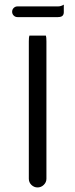

<svg xmlns="http://www.w3.org/2000/svg" viewBox="-20 -823 330 842"><path d="M108.9 -667Q106.4 -660.6 106.4 -641.6V-39.1Q106.4 -23.4 117.7 -12.2Q129.4 -1 144.5 -1Q160.6 -1 172.1 -12.5Q183.6 -23.9 183.6 -39.1V-641.6Q183.6 -660.6 181.2 -667ZM56.6 -748H234.4Q254.4 -748 258.3 -760.3Q259.8 -764.2 259.8 -769.5V-802.7Q247.6 -794.9 234.4 -794.9H56.6Q46.9 -794.9 40 -788.1Q33.2 -781.2 33.2 -771.5Q33.2 -761.7 40 -754.9Q46.9 -748 56.6 -748Z"/></svg>

Font: YuPearl-Light
Style: Light
Weight: 300
Designer: Max Yao
Foundry: Max-Everyday
Version: Version 1.011; ttfautohint (v1.8.3)